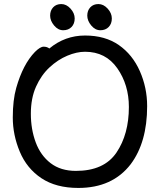

<svg xmlns="http://www.w3.org/2000/svg" viewBox="-20 -898 785 946"><path d="M531 -807Q531 -781 515.5 -765Q500 -749 474.5 -749Q449 -749 429.5 -772.5Q410 -796 410 -821Q410 -846 425 -862Q440 -878 465 -878Q490 -878 510.5 -855.5Q531 -833 531 -807ZM348 -807Q348 -781 332.5 -765Q317 -749 291.5 -749Q266 -749 246.5 -772.5Q227 -796 227 -821Q227 -846 242 -862Q257 -878 282 -878Q307 -878 327.5 -855.5Q348 -833 348 -807ZM60 -465Q93 -581 152 -642Q178 -668 195 -668Q212 -668 223 -659Q300 -723 399 -723Q498 -723 565.5 -676Q633 -629 669 -547.5Q705 -466 705 -375Q705 -197 624 -89Q534 28 366 28Q256 28 184 -20Q112 -68 77.5 -150.5Q43 -233 43 -319Q43 -405 60 -465ZM354 -56Q493 -56 554 -146.5Q615 -237 615 -371Q615 -480 558 -561.5Q501 -643 399 -643Q358 -643 311.5 -623.5Q265 -604 224 -566Q183 -528 157.5 -471Q132 -414 132 -337.5Q132 -261 156 -196.5Q180 -132 229.5 -94Q279 -56 354 -56Z"/></svg>

Font: LXGW ZhenKai
Style: Regular
Weight: 400
Designer: LXGW / Fontworks Inc.
Foundry: LXGW / Fontworks Inc.
Version: Version 0.800;June 8, 2025